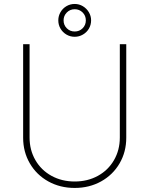

<svg xmlns="http://www.w3.org/2000/svg" viewBox="-20 -928 747 960"><path d="M611.3 -707V-239.3Q611.3 -168.5 577.9 -111.1Q544.4 -53.7 485.6 -21Q426.8 11.7 353.5 11.7Q280.3 11.7 221.4 -21Q162.6 -53.7 129.2 -111.1Q95.7 -168.5 95.7 -239.3V-707H127.9V-240.2Q127.9 -177.7 157 -127.4Q186 -77.1 237.5 -48.8Q289.1 -20.5 353.5 -20.5Q418 -20.5 469.5 -48.8Q521 -77.1 550 -127.4Q579.1 -177.7 579.1 -240.2V-707ZM271.5 -826.2Q271.5 -848.1 282.5 -867.2Q293.5 -886.2 312.3 -897.2Q331.1 -908.2 353.5 -908.2Q375.5 -908.2 394.3 -897Q413.1 -885.7 424.3 -866.9Q435.5 -848.1 435.5 -826.2Q435.5 -803.7 424.6 -784.9Q413.6 -766.1 394.5 -755.1Q375.5 -744.1 353.5 -744.1Q331.1 -744.1 312.3 -755.1Q293.5 -766.1 282.5 -784.9Q271.5 -803.7 271.5 -826.2ZM409.2 -826.2Q409.2 -849.6 393.1 -865.7Q377 -881.8 353.5 -881.8Q330.1 -881.8 314 -865.5Q297.9 -849.1 297.9 -826.2Q297.9 -802.7 314 -786.6Q330.1 -770.5 353.5 -770.5Q377 -770.5 393.1 -786.6Q409.2 -802.7 409.2 -826.2Z"/></svg>

Font: Pretendard Std Thin
Style: Regular
Weight: 100
Designer: Base glyphs from Inter by Rasmus Andersson; Hangeul glyphs from Noto Sans CJK(Source Han Sans) by Jang Soo-young and Kan
Foundry: Kil Hyung-jin
Version: Version 1.309